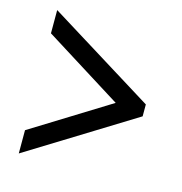

<svg xmlns="http://www.w3.org/2000/svg" viewBox="-84 -693 635 670"><g transform="rotate(15 234.0 -358.0)"><path d="M42 -99 426 -336V-379L42 -617V-533L323 -357L42 -183Z"/></g></svg>

Font: Noto Serif Georgian Condensed Black
Style: Regular
Weight: 900
Width: 3
Designer: Monotype Design Team, Akaki Razmadze
Foundry: Google LLC
Version: Version 2.003